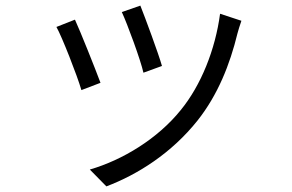

<svg xmlns="http://www.w3.org/2000/svg" viewBox="-20 -593 1040 684"><path d="M480 -573 414 -550C434 -507 481 -379 491 -334L557 -358C545 -401 496 -533 480 -573ZM764 -544C747 -416 696 -289 624 -201C542 -99 417 -23 300 11L359 71C470 29 591 -47 684 -164C756 -255 799 -363 826 -474C829 -486 834 -501 840 -519ZM247 -523 181 -497C200 -464 255 -324 270 -272L338 -298C319 -349 266 -482 247 -523Z"/></svg>

Font: Noto Sans CJK JP DemiLight
Style: Regular
Weight: 350
Designer: Ryoko NISHIZUKA (kana & ideographs); Paul D. Hunt (Latin, Greek & Cyrillic); Wenlong ZHANG (bopomofo); Sandoll Communica
Foundry: Adobe Systems Incorporated
Version: Version 1.004;PS 1.004;hotconv 1.0.82;makeotf.lib2.5.63406